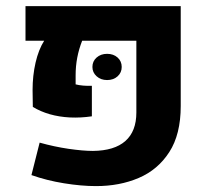

<svg xmlns="http://www.w3.org/2000/svg" viewBox="-20 -605 700 637"><path d="M298.1 12.4Q249.9 12.4 192.4 3.1Q135 -6.2 84.3 -24.1L111.5 -131.8Q160 -118.2 207.7 -111.2Q255.4 -104.3 288.3 -104.3Q359.6 -105 396 -137.2Q432.4 -169.4 432.4 -231.7V-469.9H252.6Q241.7 -442.2 236.3 -413.9Q230.9 -385.5 230.9 -355V-325.1Q241.5 -322.3 255.9 -321Q270.3 -319.8 284.8 -320.4V-219.1Q247.5 -213.6 212 -215.3Q176.5 -217.1 145.2 -226Q113.9 -235 88.9 -250.4L88.1 -306.7Q88.1 -354 98 -397.3Q108 -440.6 126.6 -469.9H64.6V-584.6H579.6V-253.2Q579.6 -159.2 541.7 -100.5Q503.9 -41.8 440.2 -14.6Q376.5 12.6 298.1 12.4ZM335.3 -339.4Q314.5 -339.4 300.5 -352Q286.6 -364.6 286.6 -382.8Q286.6 -401.8 300.5 -414.1Q314.5 -426.4 335.3 -426.4Q356.5 -426.4 370.2 -414.1Q383.8 -401.8 383.8 -382.8Q383.8 -364.2 370.2 -351.8Q356.5 -339.4 335.3 -339.4Z"/></svg>

Font: Heebo
Style: Regular
Weight: 400
Designer: Oded Ezer
Foundry: Ezer Type House
Version: Version 3.100